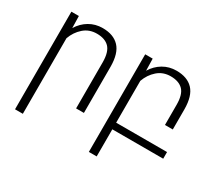

<svg xmlns="http://www.w3.org/2000/svg" viewBox="-139 -790 1377 1246"><g transform="rotate(30 549.5 -167.5)"><path d="M139.6 -363.3V203.1H81.1V-528.3H137.2L139.2 -439Q167.5 -485.4 211.9 -511.7Q256.3 -538.1 311.5 -538.1Q392.6 -538.1 436 -492.2Q479.5 -446.3 480 -346.7V0H421.4V-346.7Q420.9 -423.3 389.2 -455.6Q357.4 -487.8 296.9 -487.8Q239.3 -487.8 199 -452.1Q158.7 -416.5 139.6 -363.3Z M1074.2 0H692.9V203.1H634.3V-528.3H690.4L692.4 -439Q720.7 -485.4 765.1 -511.7Q809.6 -538.1 864.7 -538.1Q945.8 -538.1 989.3 -492.2Q1032.7 -446.3 1033.2 -346.7V-195.3H974.6V-346.7Q974.6 -423.3 942.9 -455.6Q911.1 -487.8 850.1 -487.8Q792.5 -487.8 752.2 -452.1Q711.9 -416.5 692.9 -363.3V-49.8H1074.2Z"/></g></svg>

Font: Mardoto Light
Style: Regular
Weight: 400
Designer: Christian Robertson, Vahan Hovhannisyan
Foundry: Google
Version: Version 1.000